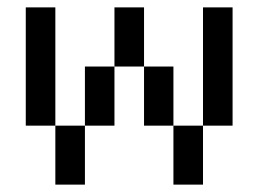

<svg xmlns="http://www.w3.org/2000/svg" viewBox="-20 -500 700 520"><path d="M129.9 -159.7H49.8V-480H129.9ZM290 -159.7H210V-319.8H290ZM210 0H129.9V-159.7H210ZM529.8 0H449.7V-159.7H529.8ZM609.9 -159.7H529.8V-480H609.9ZM370.1 -319.8H290V-480H370.1ZM449.7 -159.7H370.1V-319.8H449.7Z"/></svg>

Font: W95FA
Style: Regular
Weight: 400
Designer: FontsArena.com
Foundry: Alina Sava
Version: Version 1.002;Fontself Maker 3.4.0